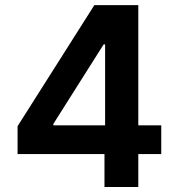

<svg xmlns="http://www.w3.org/2000/svg" viewBox="-20 -748 712 768"><path d="M50.3 -131.8H397.9V0H533.2V-131.8H625V-246.6H533.2V-727.5H357.4L50.3 -243.2ZM193.4 -246.6V-252.4L394.5 -570.3H400.4V-246.6Z"/></svg>

Font: Raveo SemiBold
Style: Regular
Weight: 600
Designer: Jakub Foglar, Rasmus Andersson (Inter)
Foundry: Jakubfoglar.com
Version: Version 1.100;Glyphs 3.2.3 (3260)